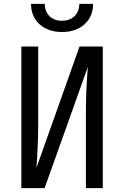

<svg xmlns="http://www.w3.org/2000/svg" viewBox="-20 -970 640 990"><path d="M90 0V-730H177V-320Q177 -284 175.5 -243.5Q174 -203 172 -166.5Q170 -130 168 -105L390 -730H510V0H423V-410Q423 -447 424.5 -487.5Q426 -528 428.5 -564.5Q431 -601 433 -625L210 0ZM300 -805Q228 -805 184 -845Q140 -885 140 -950H211Q211 -911 235 -887Q259 -863 299 -863Q340 -863 364.5 -887Q389 -911 389 -950H460Q460 -885 416 -845Q372 -805 300 -805Z"/></svg>

Font: JetBrains Mono NL
Style: Regular
Weight: 400
Monospace: yes
Designer: Philipp Nurullin, Konstantin Bulenkov
Foundry: JetBrains
Version: Version 2.305; ttfautohint (v1.8.4.7-5d5b)